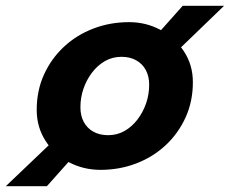

<svg xmlns="http://www.w3.org/2000/svg" viewBox="-87 -568 789 659"><path d="M399 -385 424 -411H418L540 -548H682L513 -385H497L451 -337ZM159 -136 203 -78 175 -49H181L74 71H-67L84 -73H99ZM356 -492Q415 -492 464.5 -465Q514 -438 544.5 -391.5Q575 -345 575 -286Q575 -220 550 -165Q525 -110 481.5 -69.5Q438 -29 380.5 -7Q323 15 258 15Q199 15 149 -11.5Q99 -38 69 -85Q39 -132 39 -191Q39 -257 64 -312Q89 -367 132.5 -407.5Q176 -448 233.5 -470Q291 -492 356 -492ZM284 -104Q315 -104 340.5 -118.5Q366 -133 385 -158Q404 -183 414.5 -213.5Q425 -244 425 -277Q425 -306 413.5 -327.5Q402 -349 380.5 -361Q359 -373 330 -373Q299 -373 273.5 -358.5Q248 -344 229 -319Q210 -294 199.5 -263.5Q189 -233 189 -200Q189 -171 200.5 -149.5Q212 -128 233.5 -116Q255 -104 284 -104Z"/></svg>

Font: Intel One Mono Light
Style: Italic
Weight: 300
Italic angle: -16°
Monospace: yes
Designer: Fred Shallcrass
Foundry: Frere-Jones Type LLC
Version: Version 1.004